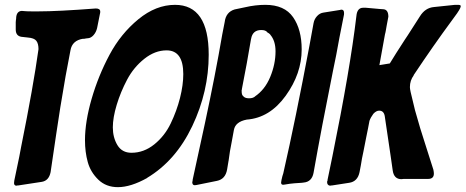

<svg xmlns="http://www.w3.org/2000/svg" viewBox="-20 -772 1923 793"><path d="M153 -21 55 -6H52L47 -5Q38 -6 38 -16Q38 -22 39 -26L54 -98Q59 -120 67 -164Q118 -417 139 -569Q139 -592 130 -603.5Q121 -615 95 -617L68 -620Q45 -624 45 -650V-681Q45 -683 45.5 -685.5Q46 -688 46 -689L45 -687Q47 -691 47 -702Q50 -726 70 -727L82 -726Q92 -725 112 -725H139Q218 -725 376 -737Q394 -737 394 -724Q394 -717 393 -716L381 -656Q377 -639 366.5 -627Q356 -615 343 -614H341Q337 -613 334 -613Q332 -613 331 -612H325Q324 -611 322 -611L323 -612Q278 -605 271 -564L251 -458Q241 -402 229 -328Q215 -239 189 -61Q182 -26 153 -21Z M842 -546Q842 -394 774 -251Q706 -108 587 -37H588Q520 1 467 1Q418 1 386 -30Q354 -61 342.5 -102.5Q331 -144 331 -193Q331 -269 358.5 -364Q386 -459 432.5 -546Q479 -633 551.5 -692.5Q624 -752 703 -752Q842 -752 842 -546ZM523 -141Q574 -141 617 -175.5Q660 -210 685 -262Q710 -314 723.5 -367.5Q737 -421 737 -466Q737 -564 668 -564Q620 -564 576 -529Q532 -494 505 -443Q478 -392 462 -339Q446 -286 446 -246Q446 -204 465 -172.5Q484 -141 523 -141Z M876 -25 792 -8Q791 -8 788.5 -7.5Q786 -7 784 -7Q774 -7 774 -21L775 -22Q775 -24 775.5 -26Q776 -28 776 -31L826 -261Q869 -461 898 -630L908 -681Q913 -722 949 -733L992 -742Q1035 -752 1076 -752Q1155 -752 1190.5 -701Q1226 -650 1226 -568Q1226 -468 1160 -376.5Q1094 -285 999 -278Q952 -269 946 -235L937 -186Q929 -148 924 -107V-108L918 -72Q911 -32 876 -25ZM999 -509 979 -404V-402L978 -399Q978 -388 979.5 -382.5Q981 -377 988 -371.5Q995 -366 1009 -366Q1026 -366 1035 -375L1032 -373Q1074 -401 1096 -454Q1118 -507 1118 -560Q1118 -604 1096 -629L1098 -627Q1093 -634 1080 -641L1084 -639Q1077 -648 1059 -648Q1023 -648 1017 -611V-612Z M1177 -13 1158 -10Q1154 -9 1151 -9H1149Q1141 -9 1141 -18Q1141 -19 1143 -31V-30Q1146 -45 1150 -56Q1201 -280 1258 -583L1275 -676Q1278 -693 1289.5 -705.5Q1301 -718 1316 -720Q1318 -720 1385 -731L1388 -732H1391Q1401 -732 1401 -718Q1401 -710 1400 -708L1382 -617Q1369 -543 1355 -478Q1308 -245 1275 -58Q1268 -21 1234 -18L1226 -17Q1191 -15 1177 -13Z M1422 -17 1351 -6H1348L1343 -5Q1331 -7 1331 -20V-22Q1332 -23 1332.5 -25Q1333 -27 1333 -30L1353 -127Q1426 -486 1452 -706Q1455 -740 1480 -740H1491Q1500 -739 1519 -737.5Q1538 -736 1547 -735L1561 -734Q1584 -734 1584 -703L1577 -666Q1576 -658 1574 -648.5Q1572 -639 1572 -638Q1570 -632 1570 -630L1547 -503L1590 -510Q1611 -545 1652 -608L1664 -626Q1680 -652 1714 -704Q1736 -740 1773 -743L1859 -752H1871Q1883 -752 1883 -747Q1883 -739 1869 -719L1870 -720L1846 -687Q1770 -584 1688 -461H1689Q1673 -440 1673 -412Q1673 -406 1676 -392L1694 -317Q1714 -244 1741 -162L1770 -71Q1772 -61 1772 -55Q1772 -33 1748 -33H1647L1638 -32Q1607 -32 1602 -68L1599 -89Q1598 -100 1594 -124L1569 -293Q1565 -315 1546 -315Q1534 -315 1522 -302Q1511 -287 1506 -273Q1504 -264 1500 -241.5Q1496 -219 1493 -207Q1493 -204 1481 -146Q1477 -126 1475 -117Q1474 -109 1470.5 -90Q1467 -71 1465 -61Q1457 -22 1422 -17Z"/></svg>

Font: Bangerz Fix
Style: Regular
Weight: 400
Designer: vernon adams
Foundry: Vernon Adams
Version: Version 2.10;December 28, 2023;FontCreator 13.0.0.2683 64-bi